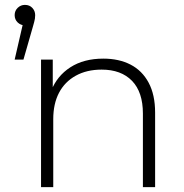

<svg xmlns="http://www.w3.org/2000/svg" viewBox="-20 -766 755 786"><path d="M40 -522 79 -691 84 -662Q65 -662 52.5 -674Q40 -686 40 -704Q40 -722 52.5 -734Q65 -746 82 -746Q101 -746 112.5 -733.5Q124 -721 124 -704Q124 -697 123 -690Q122 -683 120 -676Q118 -669 115 -658L76 -522ZM148 0V-522H196V-377L189 -393Q213 -455 268 -490.5Q323 -526 403 -526Q467 -526 514.5 -501.5Q562 -477 588.5 -427.5Q615 -378 615 -305V0H565V-301Q565 -389 520.5 -435Q476 -481 396 -481Q335 -481 290 -456Q245 -431 221.5 -386Q198 -341 198 -278V0Z"/></svg>

Font: Montserrat Thin Light
Style: Regular
Weight: 300
Version: Version 9.000